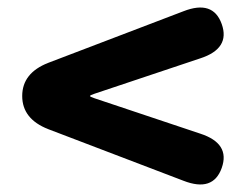

<svg xmlns="http://www.w3.org/2000/svg" viewBox="-20 -635 649 510"><path d="M569 -189Q546 -124 467 -155L108 -292Q39 -319 39 -380Q39 -441 108 -468L467 -605Q546 -636 569 -571Q592 -506 512 -480L231 -386Q219 -382 219 -380Q219 -378 231 -374L512 -280Q592 -254 569 -189Z"/></svg>

Font: Resource Han Rounded TW Heavy
Style: Regular
Weight: 900
Designer: Cyano Hao (round all glyphs); Ryoko NISHIZUKA 西塚涼子 (kana, bopomofo & ideographs); Paul D. Hunt (Latin, Greek & Cyrillic)
Foundry: Cyano Hao
Version: 0.990